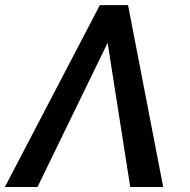

<svg xmlns="http://www.w3.org/2000/svg" viewBox="-21 -748 761 768"><path d="M500 0 405.8 -600.1 401.4 -727.5H491.2L631.8 0ZM420.9 -600.1 128.9 0H-1.5L378.4 -727.5H468.3Z"/></svg>

Font: Inter 24pt Medium
Style: Italic
Weight: 500
Italic angle: -9.3988°
Designer: Rasmus Andersson
Foundry: rsms
Version: Version 4.001;git-66647c0bb